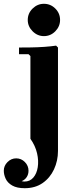

<svg xmlns="http://www.w3.org/2000/svg" viewBox="-70 -730 400 1010"><path d="M60 260Q19 260 -5.5 246Q-30 232 -40 210.5Q-50 189 -50 168Q-50 142 -30.5 122.5Q-11 103 15 103Q42 103 61 122.5Q80 142 80 168Q80 187 70.5 201.5Q61 216 44 223Q48 224 51.5 224.5Q55 225 59 225Q87 225 105 204.5Q123 184 128.5 150Q134 116 125 76.5Q116 37 90 0V-435L80 -445H30V-480Q56 -480 92 -480.5Q128 -481 163.5 -483.5Q199 -486 225 -490L235 -480V64Q235 116 214 161Q193 206 154 233Q115 260 60 260ZM161 -540Q127 -540 101.5 -565.5Q76 -591 76 -625Q76 -660 101.5 -685Q127 -710 161 -710Q196 -710 221 -685Q246 -660 246 -625Q246 -591 221 -565.5Q196 -540 161 -540Z"/></svg>

Font: Brygada 1918
Style: Bold
Weight: 700
Designer: Mateusz Machalski | Borys Kosmynka | Przemek Hoffer
Foundry: NIEPODLEGLA 2018
Version: Version 3.006